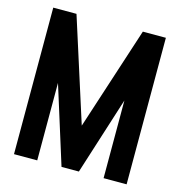

<svg xmlns="http://www.w3.org/2000/svg" viewBox="-105 -793 830 886"><g transform="rotate(15 310.5 -350.0)"><path d="M152 -700H41V0H152V-370L268 0H351L469 -371V0H579V-700H469L309 -208Z"/></g></svg>

Font: Advent Pro
Style: Bold
Weight: 700
Designer: VivaRado, Andreas Kalpakidis
Foundry: VivaRado, Andreas Kalpakidis
Version: Version 3.000